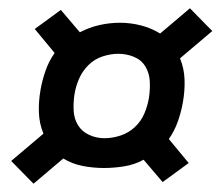

<svg xmlns="http://www.w3.org/2000/svg" viewBox="-20 -572 540 464"><path d="M61 -128 7 -183 85 -249Q75 -273 74 -300Q73 -327 78 -355Q82 -378 90 -401Q98 -424 112 -444L64 -502L127 -548L173 -494Q196 -506 220.5 -511.5Q245 -517 270 -517Q296 -517 321 -510.5Q346 -504 367 -491L439 -552L493 -497L415 -431Q425 -407 426 -380Q427 -353 422 -325Q418 -302 410 -279Q402 -256 388 -236L436 -178L373 -132L327 -186Q305 -174 280 -170Q255 -166 231 -166Q205 -166 179.5 -171Q154 -176 133 -189ZM232 -238Q252 -238 271.5 -244.5Q291 -251 306 -265Q321 -279 329 -298Q337 -317 340 -336Q343 -356 342 -375.5Q341 -395 331.5 -411Q322 -427 304 -434.5Q286 -442 266 -442Q247 -442 227.5 -435.5Q208 -429 193.5 -414.5Q179 -400 171 -381.5Q163 -363 160 -344Q157 -324 158 -304.5Q159 -285 168.5 -269.5Q178 -254 195.5 -246Q213 -238 232 -238Z"/></svg>

Font: Iosevka Curly Slab SmBdObl
Style: Regular
Weight: 600
Italic angle: -9°
Monospace: yes
Designer: Belleve Invis
Foundry: Belleve Invis
Version: Version 11.0.0; ttfautohint (v1.8.3)